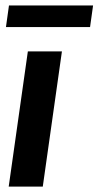

<svg xmlns="http://www.w3.org/2000/svg" viewBox="-20 -690 364 710"><path d="M13.2 -669.9H324.2L313 -589.8H2ZM83 -500H209L138.2 0H12.2Z"/></svg>

Font: Oakes Grotesk
Style: SemiBold Italic
Weight: 600
Designer: Samuel Oakes
Foundry: Samuel Oakes
Version: Version 1.0 | wf-rip DC20170320